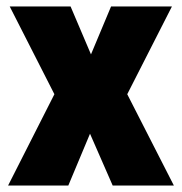

<svg xmlns="http://www.w3.org/2000/svg" viewBox="-20 -573 562 593"><path d="M148 -282 5 0H191L258 -160L328 0H517L373 -282L511 -553H323L261 -405L198 -553H10Z"/></svg>

Font: Noto Sans Arabic UI Cn Bk
Style: Regular
Weight: 900
Width: 3
Designer: Monotype Design Team, Nadine Chahine and Nizar Qandah
Foundry: Monotype Imaging Inc.
Version: Version 2.010